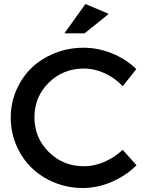

<svg xmlns="http://www.w3.org/2000/svg" viewBox="-20 -944 737 969"><path d="M34.2 -351.1Q34.2 -424.3 62.7 -489.7Q91.3 -555.2 140.1 -602.1Q189 -648.9 257.1 -676Q325.2 -703.1 401.9 -703.1Q475.6 -703.1 546.1 -674.3Q616.7 -645.5 668 -595.2L599.1 -508.8Q561 -550.3 508.8 -574.2Q456.5 -598.1 403.8 -598.1Q298.8 -598.1 226.3 -526.9Q153.8 -455.6 153.8 -352.1Q153.8 -248.5 226.3 -176.8Q298.8 -105 403.8 -105Q455.6 -105 507.1 -127.2Q558.6 -149.4 599.1 -188L668.9 -109.9Q615.2 -56.6 543.2 -25.9Q471.2 4.9 397.9 4.9Q322.3 4.9 254.9 -22.7Q187.5 -50.3 139.2 -97.4Q90.8 -144.5 62.5 -210.7Q34.2 -276.9 34.2 -351.1ZM305.2 -775.9 411.1 -923.8 528.8 -874 407.2 -775.9Z"/></svg>

Font: Trueno
Style: Regular
Weight: 400
Designer: Julieta Ulanovsky
Foundry: Julieta Ulanovsky
Version: Version 3.001b | FøM Fix